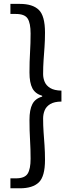

<svg xmlns="http://www.w3.org/2000/svg" viewBox="-20 -812 378 1001"><path d="M34.3 169.7V117.8H62.8Q108.8 117.8 124.1 93.5Q139.5 69.1 139.5 15.8Q139.5 -35.1 136.6 -82.5Q133.7 -130 133.7 -186.7Q133.7 -240.3 148.8 -269.3Q163.9 -298.3 199.9 -308.3V-312.7Q163.9 -323.1 148.8 -351.8Q133.7 -380.5 133.7 -434.3Q133.7 -491.8 136.6 -538.9Q139.5 -586.1 139.5 -637.2Q139.5 -691.5 124.1 -715.3Q108.8 -739.2 62.8 -739.2H34.3V-791.7H83.6Q150.3 -791.7 182.4 -760.5Q214.6 -729.2 214.6 -642Q214.6 -602 212.1 -567Q209.6 -532 207.2 -498.2Q204.8 -464.4 204.8 -425.9Q204.8 -404.7 212.9 -385.3Q221 -365.9 241.8 -353.1Q262.7 -340.3 300.3 -339.5V-282.5Q262.7 -282.1 241.8 -269.3Q221 -256.5 212.9 -236.7Q204.8 -217 204.8 -194.2Q204.8 -157 207.2 -123.2Q209.6 -89.4 212.1 -54.4Q214.6 -19.4 214.6 21.6Q214.6 107.9 182.4 138.8Q150.3 169.7 83.6 169.7Z"/></svg>

Font: Noto Sans KR Thin
Style: Regular
Weight: 100
Designer: Ryoko NISHIZUKA 西塚涼子 (kana, bopomofo & ideographs); Paul D. Hunt (Latin, Greek & Cyrillic); Sandoll Communications 산돌커뮤니
Foundry: Adobe
Version: Version 2.004-H2;hotconv 1.0.118;makeotfexe 2.5.65603